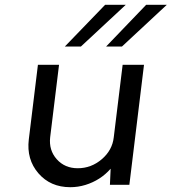

<svg xmlns="http://www.w3.org/2000/svg" viewBox="-20 -770 715 800"><path d="M504 -750 317 -576H250L418 -750ZM488 -576H422L589 -750H675ZM454 -198 491 -500H580L519 0H438L441 -67Q420 -43 393.5 -26Q367 -9 336 0.5Q305 10 273 10Q190 10 140 -48Q90 -106 100 -189L138 -500H226L189 -198Q183 -144 216.5 -106.5Q250 -69 304 -69Q360 -69 404 -106.5Q448 -144 454 -198Z"/></svg>

Font: Orkney
Style: Italic
Weight: 400
Italic angle: -7°
Designer: Samuel Oakes and Alfredo Marco Pradil
Foundry: Alfredo Marco Pradil
Version: 1.0; ttfautohint (v1.5)